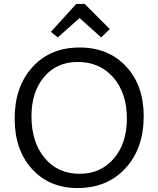

<svg xmlns="http://www.w3.org/2000/svg" viewBox="-20 -943 800 970"><path d="M272 -754 237 -782 365 -923H408L535 -796L491 -754L382 -852ZM372 7Q229 7 141.5 -89.5Q54 -186 54 -344Q54 -505 144 -604Q234 -703 382 -703Q528 -703 617 -607.5Q706 -512 706 -356Q706 -193 614 -93Q522 7 372 7ZM382 -65Q489 -65 555 -142Q621 -219 621 -344Q621 -473 552.5 -551.5Q484 -630 372 -630Q267 -630 203 -554.5Q139 -479 139 -356Q139 -225 205.5 -145Q272 -65 382 -65Z"/></svg>

Font: Cantarell
Style: Regular
Weight: 400
Designer: Dave Crossland, Nikolaus Waxweiler, Florian Fecher, Jacques Le Bailly, Eben Sorkin, Alexei Vanyashin, Alexios Zavras, Em
Version: Version 0.303